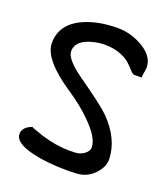

<svg xmlns="http://www.w3.org/2000/svg" viewBox="-122 -810 722 825"><g transform="rotate(20 239.0 -397.5)"><path d="M450.2 -603.5Q450.2 -598.6 447.3 -582Q444.3 -566.4 444.3 -556.6Q432.6 -556.6 409.2 -556.6Q403.3 -556.6 386.7 -575.2Q365.2 -599.6 345.7 -611.3Q311.5 -630.9 268.6 -634.8Q223.6 -638.7 179.7 -624Q121.1 -604.5 121.1 -559.6Q121.1 -524.4 200.2 -467.8Q318.4 -384.8 349.6 -353.5Q430.7 -272.5 433.6 -179.7Q434.6 -146.5 407.2 -115.2Q379.9 -84 342.8 -76.2Q326.2 -72.3 281.2 -72.3Q190.4 -72.3 123 -87.9Q34.2 -108.4 34.2 -150.4Q34.2 -181.6 77.1 -197.3Q73.2 -195.3 132.8 -175.8Q200.2 -155.3 261.7 -155.3Q275.4 -155.3 288.1 -156.2Q307.6 -157.2 325.2 -168.9Q345.7 -182.6 345.7 -201.2Q345.7 -245.1 281.2 -308.6Q235.4 -354.5 171.9 -396.5Q31.2 -490.2 31.2 -564.5Q31.2 -651.4 122.1 -692.4Q187.5 -721.7 276.4 -721.7Q334 -721.7 386.7 -692.4Q450.2 -657.2 450.2 -603.5Z"/></g></svg>

Font: Lazy Dog
Style: Regular
Weight: 400
Version: July 2001 - Freeware